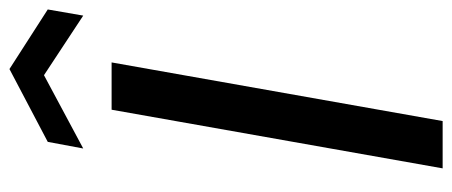

<svg xmlns="http://www.w3.org/2000/svg" viewBox="-295 -661 956 406"><g transform="rotate(-90 183.0 -458.0)"><path d="M30 0 154 -700H254L130 0ZM72 -760 86 -835 240 -916 366 -835 353 -760 227 -843Z"/></g></svg>

Font: DM Sans 10pt Medium
Style: Italic
Weight: 500
Italic angle: -10°
Version: Version 4.004;gftools[0.9.30]